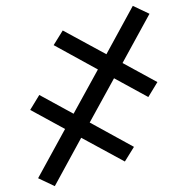

<svg xmlns="http://www.w3.org/2000/svg" viewBox="-20 -490 640 655"><path d="M167 145 110 118 202 -50 83 -115 114 -166 231 -102 314 -253 163 -336 194 -386 343 -305 433 -470 490 -443 398 -275 517 -210 486 -159 369 -223 286 -72 437 11 406 61 257 -20Z"/></svg>

Font: Iosevka Curly Slab LtEx
Style: Regular
Weight: 300
Width: 7
Monospace: yes
Designer: Belleve Invis
Foundry: Belleve Invis
Version: Version 11.1.0; ttfautohint (v1.8.3)